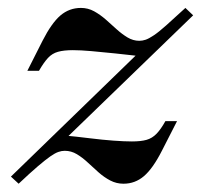

<svg xmlns="http://www.w3.org/2000/svg" viewBox="-20 -448 515 480"><path d="M26.6 11.3 7.3 -6.5 329.8 -319.4 333.1 -307.3Q299.2 -311.3 267.3 -314.5Q235.5 -317.7 208.5 -320.2Q181.5 -322.6 162.1 -322.6Q139.5 -322.6 125 -318.5Q110.5 -314.5 100 -303.2Q89.5 -291.9 77.4 -271H48.4L86.3 -346Q108.9 -390.3 131 -409.3Q153.2 -428.2 182.3 -428.2Q200 -428.2 215.3 -419.8Q230.6 -411.3 244.4 -399.2Q258.1 -387.1 271.4 -375Q284.7 -362.9 298.8 -354.4Q312.9 -346 328.2 -346Q336.3 -346 344.4 -348.8Q352.4 -351.6 364.5 -359.7Q376.6 -367.7 395.2 -384.3Q413.7 -400.8 443.5 -428.2L462.9 -409.7L138.7 -96L136.3 -109.7Q171.8 -106.5 204 -102.4Q236.3 -98.4 263.7 -96.4Q291.1 -94.4 309.7 -94.4Q332.3 -94.4 346.4 -98.4Q360.5 -102.4 371.4 -113.7Q382.3 -125 393.5 -145.2H422.6L384.7 -71Q362.1 -26.6 339.9 -7.7Q317.7 11.3 288.7 11.3Q271 11.3 255.6 3.2Q240.3 -4.8 226.2 -17.3Q212.1 -29.8 199.2 -41.9Q186.3 -54 172.2 -62.5Q158.1 -71 141.9 -71Q133.9 -71 125.8 -68.1Q117.7 -65.3 105.6 -56.9Q93.5 -48.4 74.6 -32.3Q55.6 -16.1 26.6 11.3Z"/></svg>

Font: Playfair 5pt SemiExpanded Light
Style: Bold Italic
Weight: 700
Italic angle: -15.6°
Version: Version 2.001;gftools[0.9.30]